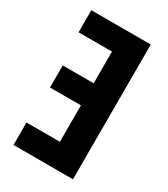

<svg xmlns="http://www.w3.org/2000/svg" viewBox="-178 -797 772 881"><g transform="rotate(30 208.0 -357.0)"><path d="M355 -714V0H40V-119H217V-312H53V-429H217V-597H40V-714Z"/></g></svg>

Font: Noto Sans Display ExtraCondensed
Style: Bold
Weight: 700
Width: 2
Designer: Monotype Design Team
Foundry: Monotype Imaging Inc.
Version: Version 2.003